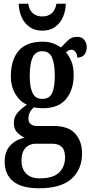

<svg xmlns="http://www.w3.org/2000/svg" viewBox="-20 -770 487 1027"><path d="M189 237Q96 237 50.5 200Q5 163 5 95Q5 39 36 7Q67 -25 112 -33Q91 -43 72.5 -61Q54 -79 54 -113Q54 -144 74 -167Q94 -190 124 -210Q86 -227 62 -267.5Q38 -308 38 -362Q38 -449 79.5 -498Q121 -547 208 -547Q239 -547 262.5 -538.5Q286 -530 306 -516Q321 -532 341.5 -552.5Q362 -573 393 -573Q418 -573 431 -556.5Q444 -540 444 -518Q444 -495 432 -478.5Q420 -462 393 -462Q393 -481 383.5 -492.5Q374 -504 364 -504Q354 -504 346.5 -500Q339 -496 333 -490Q350 -470 362 -441.5Q374 -413 374 -367Q374 -290 333.5 -240.5Q293 -191 208 -191Q199 -191 183.5 -192.5Q168 -194 161 -196Q151 -188 141.5 -172.5Q132 -157 132 -137Q132 -115 145 -105.5Q158 -96 179 -96H268Q347 -96 383 -54.5Q419 -13 419 50Q419 136 362.5 186.5Q306 237 189 237ZM206 -241Q245 -241 259 -272.5Q273 -304 273 -365Q273 -428 258.5 -462Q244 -496 206 -496Q169 -496 154 -461.5Q139 -427 139 -364Q139 -305 154 -273Q169 -241 206 -241ZM192 184Q265 184 296.5 152.5Q328 121 328 72Q328 34 311 16.5Q294 -1 260 -1H169Q152 -1 135 7Q118 15 106.5 35Q95 55 95 90Q95 133 120 158.5Q145 184 192 184ZM206 -606Q165 -606 137 -626.5Q109 -647 95 -679.5Q81 -712 80 -750H131Q137 -714 157 -698Q177 -682 206 -682Q236 -682 255.5 -698Q275 -714 282 -750H332Q331 -712 317 -679.5Q303 -647 275.5 -626.5Q248 -606 206 -606Z"/></svg>

Font: Noto Serif Thai ExtraCondensed SemiBold
Style: Regular
Weight: 600
Width: 2
Designer: Monotype Design Team
Foundry: Monotype Imaging Inc.
Version: Version 2.001; ttfautohint (v1.8.4.7-5d5b)